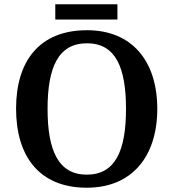

<svg xmlns="http://www.w3.org/2000/svg" viewBox="-20 -866 810 896"><path d="M238 -775H528V-846H238ZM385 10C597 10 714 -137 714 -358C714 -580 597 -725 386 -725C163 -725 55 -580 55 -359C55 -137 163 10 385 10ZM385 -51C252 -51 202 -164 202 -358C202 -552 252 -664 386 -664C519 -664 568 -552 568 -358C568 -164 519 -51 385 -51Z"/></svg>

Font: Noto Serif Lao SemiBold
Style: Regular
Weight: 600
Designer: Monotype Design Team
Foundry: Monotype Imaging Inc.
Version: Version 2.003